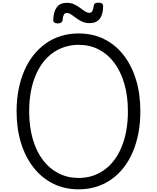

<svg xmlns="http://www.w3.org/2000/svg" viewBox="-20 -1396 1173 1435"><path d="M568 19Q462 19 377 -23.5Q292 -66 231 -143.5Q170 -221 137 -327.5Q104 -434 104 -564Q104 -651 119 -727.5Q134 -804 162 -868.5Q190 -933 230.5 -984Q271 -1035 322.5 -1071.5Q374 -1108 436 -1127Q498 -1146 568 -1146Q673 -1146 758 -1104Q843 -1062 903.5 -984.5Q964 -907 996.5 -800.5Q1029 -694 1029 -564Q1029 -478 1014.5 -401.5Q1000 -325 972 -259.5Q944 -194 904 -143Q864 -92 812.5 -55.5Q761 -19 699.5 0Q638 19 568 19ZM568 -66Q623 -66 671 -81.5Q719 -97 760 -126.5Q801 -156 833.5 -199Q866 -242 889 -298Q912 -354 924 -420.5Q936 -487 936 -564Q936 -679 909 -771Q882 -863 833.5 -927.5Q785 -992 717.5 -1026.5Q650 -1061 568 -1061Q513 -1061 464.5 -1045.5Q416 -1030 374.5 -1000.5Q333 -971 300.5 -928Q268 -885 245 -829.5Q222 -774 210 -707.5Q198 -641 198 -564Q198 -449 225 -356.5Q252 -264 301 -199.5Q350 -135 418 -100.5Q486 -66 568 -66ZM412 -1221Q378 -1221 378 -1248Q380 -1310 405 -1342.5Q430 -1375 479 -1375Q510 -1375 534.5 -1363.5Q559 -1352 578 -1337.5Q597 -1323 614.5 -1311.5Q632 -1300 648 -1300Q664 -1300 671.5 -1316Q679 -1332 681 -1355Q683 -1376 715 -1376Q734 -1376 742.5 -1369.5Q751 -1363 751 -1349Q750 -1286 724.5 -1254.5Q699 -1223 649 -1223Q619 -1223 594 -1234.5Q569 -1246 549.5 -1261Q530 -1276 512.5 -1287.5Q495 -1299 480 -1299Q464 -1299 457 -1286Q450 -1273 448 -1248Q447 -1235 438 -1228Q429 -1221 412 -1221Z"/></svg>

Font: Playwrite BR
Style: Regular
Weight: 400
Designer: Veronika Burian, José Scaglione
Foundry: TypeTogether
Version: Version 1.002